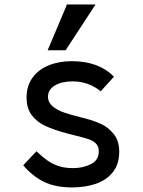

<svg xmlns="http://www.w3.org/2000/svg" viewBox="-20 -834 640 860"><path d="M84 -93.5 143 -156.5Q170.5 -130.5 192.5 -115Q214.5 -99.5 242.5 -90.2Q270.5 -81 307 -81Q352 -81 387.2 -98.8Q422.5 -116.5 422.5 -156Q422.5 -178 410 -190.8Q397.5 -203.5 377.8 -210.2Q358 -217 319.5 -226.5Q298.5 -231.5 278 -237Q220.5 -252.5 183 -270Q145.5 -287.5 122.2 -318.2Q99 -349 99 -397.5Q99 -449 125.5 -485.8Q152 -522.5 198 -541.2Q244 -560 301.5 -560Q422 -560 490.5 -490.5L431 -425Q376.5 -469.5 305 -469.5Q256 -469.5 225.5 -451Q195 -432.5 195 -401Q195 -375 216.2 -357.5Q237.5 -340 267 -330Q296.5 -320 343.5 -308L362 -303.5Q401 -293 432.2 -279Q463.5 -265 488.8 -234.5Q514 -204 514 -154.5Q514 -98 485 -62.2Q456 -26.5 408.5 -10.5Q361 5.5 302.5 5.5Q229 5.5 177.8 -19.2Q126.5 -44 84 -93.5ZM193.5 -609 280 -814H408L274 -609Z"/></svg>

Font: JuliaMono Medium
Style: Regular
Weight: 500
Monospace: yes
Designer: cormullion
Foundry: corm
Version: Version 0.054; ttfautohint (v1.8.4)